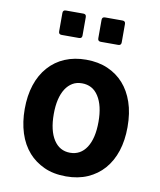

<svg xmlns="http://www.w3.org/2000/svg" viewBox="-87 -847 777 931"><g transform="rotate(10 301.0 -382.0)"><path d="M161.6 -657.7Q147 -657.7 147 -672.4V-763.2Q147 -777.8 161.6 -777.8H247.6Q262.2 -777.8 262.2 -763.2V-672.4Q262.2 -657.7 247.6 -657.7ZM354.5 -657.7Q339.8 -657.7 339.8 -672.4V-763.2Q339.8 -777.8 354.5 -777.8H440.4Q455.1 -777.8 455.1 -763.2V-672.4Q455.1 -657.7 440.4 -657.7ZM301.3 14.2Q238.8 14.2 192.9 -7.1Q147 -28.3 116.2 -63Q82 -101.6 64.9 -155.3Q47.9 -209 47.9 -273.4Q47.9 -338.9 65.2 -391.8Q82.5 -444.8 116.2 -482.9Q149.9 -521 196.5 -540.5Q243.2 -560.1 300.8 -560.1Q360.8 -560.1 407.2 -539.8Q453.6 -519.5 485.8 -483.4Q518.1 -447.3 536.1 -394.8Q554.2 -342.3 554.2 -272.9Q554.2 -207.5 537.1 -154.8Q520 -102.1 486.3 -63.5Q454.1 -26.9 407.5 -6.3Q360.8 14.2 301.3 14.2ZM300.8 -102.1Q352.5 -102.1 381.8 -147Q411.1 -192.4 411.1 -273.4Q411.1 -353.5 381.8 -398.9Q366.7 -422.4 346.2 -433.1Q325.7 -443.8 300.8 -443.8Q273.4 -443.8 253.7 -431.9Q233.9 -419.9 220.2 -398.9Q190.9 -353.5 190.9 -273.4Q190.9 -192.4 220.2 -147Q249.5 -102.1 300.8 -102.1Z"/></g></svg>

Font: Hack
Style: Bold
Weight: 700
Monospace: yes
Designer: Christopher Simpkins
Foundry: Christopher Simpkins
Version: Version 2.017